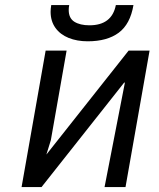

<svg xmlns="http://www.w3.org/2000/svg" viewBox="-20 -754 640 774"><path d="M164 -550H248.5L185 -189L167 -131L498.5 -550H583L486 0H401.5L483.5 -421H480.5L147.5 0H67ZM184 -706.5Q184 -717.5 186.5 -733.5H259Q257 -724 257 -714Q257 -680.5 280 -666.2Q303 -652 340.5 -652Q431 -652 447 -733.5H518Q505 -656.5 458.5 -622Q412 -587.5 333.5 -587.5Q290.5 -587.5 256.5 -601.2Q222.5 -615 203.2 -642Q184 -669 184 -706.5Z"/></svg>

Font: JuliaMono
Style: Italic
Weight: 400
Italic angle: -9°
Monospace: yes
Designer: cormullion
Foundry: corm
Version: Version 0.057; ttfautohint (v1.8.4)